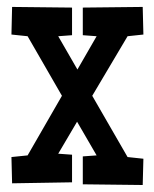

<svg xmlns="http://www.w3.org/2000/svg" viewBox="-20 -524 448 557"><path d="M396 -63.5 394 12.7 220.2 10.7V-70.3L260.3 -73.2L203.6 -170.9L148.9 -78.1L189 -75.2V4.9L15.1 7.8L13.2 -68.4L60.1 -73.2L159.7 -246.1L60.1 -418.9L13.2 -423.8L15.1 -503.9L189 -502V-421.9L148.9 -418.9L204.6 -322.3L260.3 -418.9L220.2 -421.9V-502L394 -503.9L396 -423.8L350.1 -418.9L247.6 -246.1L350.1 -68.4Z"/></svg>

Font: Maiden Orange
Style: Regular
Weight: 400
Designer: Astigmatic (AOETI)
Foundry: Astigmatic (AOETI)
Version: Version 1.001